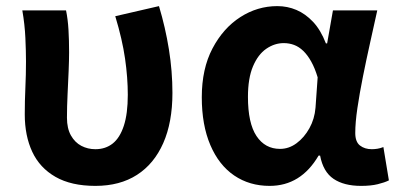

<svg xmlns="http://www.w3.org/2000/svg" viewBox="-20 -594 1299 628"><path d="M292 14Q213 14 161.5 -15.5Q110 -45 85.5 -97.5Q61 -150 61 -220Q61 -264 63 -307Q65 -350 65 -393Q65 -426 63 -470Q61 -514 53 -560H196Q202 -531 204 -496.5Q206 -462 206 -423Q206 -398 204.5 -362Q203 -326 201 -285.5Q199 -245 199 -209Q199 -174 212 -151Q225 -128 246 -117Q267 -106 292 -106Q325 -106 348.5 -124.5Q372 -143 385 -182.5Q398 -222 398 -284Q398 -340 389 -402.5Q380 -465 357 -541L500 -574Q521 -504 532.5 -432.5Q544 -361 544 -290Q544 -194 514 -126Q484 -58 428 -22Q372 14 292 14Z M862 14Q796 14 746 -20Q696 -54 668 -119.5Q640 -185 640 -276Q640 -369 675 -435.5Q710 -502 766 -538Q822 -574 887 -574Q920 -574 949.5 -561.5Q979 -549 1004 -522.5Q1029 -496 1046 -452H1050L1069 -560H1214Q1203 -510 1190.5 -454Q1178 -398 1167 -343Q1156 -288 1149 -240.5Q1142 -193 1142 -159Q1142 -130 1157.5 -118Q1173 -106 1196 -106Q1205 -106 1214.5 -107.5Q1224 -109 1234 -113L1252 -4Q1238 3 1215.5 8.5Q1193 14 1161 14Q1105 14 1071 -9Q1037 -32 1027 -85H1022Q964 14 862 14ZM896 -107Q925 -107 950 -125.5Q975 -144 992 -174.5Q1009 -205 1012 -242L1019 -341Q1010 -371 998 -392.5Q986 -414 972 -427.5Q958 -441 942 -447Q926 -453 908 -453Q878 -453 851 -434.5Q824 -416 807.5 -377Q791 -338 791 -277Q791 -191 819 -149Q847 -107 896 -107Z"/></svg>

Font: Noto Sans SC
Style: Bold
Weight: 700
Designer: Ryoko NISHIZUKA  (kana, bopomofo & ideographs); Paul D. Hunt (Latin, Greek & Cyrillic); Sandoll Communications , Soo-you
Foundry: Adobe
Version: Version 2.004-H2;hotconv 1.0.118;makeotfexe 2.5.65603